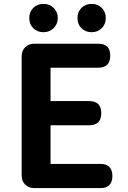

<svg xmlns="http://www.w3.org/2000/svg" viewBox="-20 -964 655 984"><path d="M156 0Q127 0 109 -18Q91 -36 91 -65V-675Q91 -704 109 -722Q127 -740 156 -740H484Q545 -740 545 -679Q545 -617 484 -617H239V-446H437Q499 -446 499 -384Q499 -322 437 -322H239V-124H494Q556 -124 556 -62Q556 0 494 0H323ZM203 -799Q171 -799 150.5 -819.5Q130 -840 130 -871.5Q130 -903 150.5 -923.5Q171 -944 203 -944Q234 -944 255 -923.5Q276 -903 276 -872Q276 -841 255 -820Q234 -799 203 -799ZM450 -799Q418 -799 397.5 -819.5Q377 -840 377 -871.5Q377 -903 397.5 -923.5Q418 -944 450 -944Q481 -944 501.5 -923.5Q522 -903 522 -872Q522 -840 502 -820Q481 -799 450 -799Z"/></svg>

Font: GenSenRounded TW B
Style: Regular
Weight: 700
Version: Version 1.501;PS 1;hotconv 16.6.51;makeotf.lib2.5.65220